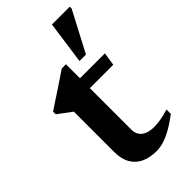

<svg xmlns="http://www.w3.org/2000/svg" viewBox="-219 -747 818 818"><g transform="rotate(-45 190.0 -337.5)"><path d="M195.5 -130.5Q195.5 -100.5 215.8 -84.8Q236 -69 273.5 -69Q292 -69 314 -73Q336 -77 362 -85V-58.5Q328 -33 300.2 -17.5Q272.5 -2 249.8 4.5Q227 11 207 11Q168.5 11 139 -2.2Q109.5 -15.5 93 -43.5Q76.5 -71.5 76.5 -114.5V-357.5L14 -404V-420Q26 -428.5 41 -438.2Q56 -448 72.5 -458.8Q89 -469.5 105.8 -480.8Q122.5 -492 139 -503Q155.5 -514 170 -524H195.5V-426ZM148 -380V-439.5H345.5L336.5 -380ZM246 -493 273 -686H380.5V-675L285 -493Z"/></g></svg>

Font: Newsreader 24pt SemiBold
Style: Regular
Weight: 600
Designer: Hugues Gentile
Foundry: Production Type
Version: Version 1.003